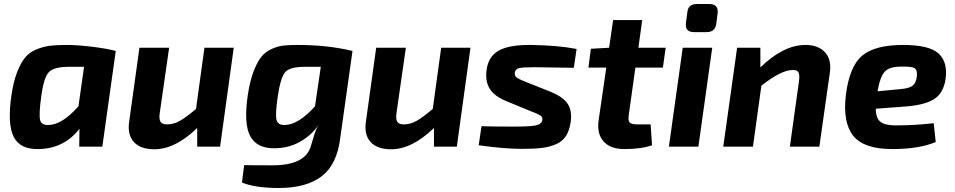

<svg xmlns="http://www.w3.org/2000/svg" viewBox="-20 -731 4762 957"><path d="M490 0H375L376 -89Q300 9 174 12Q81 15 48.5 -48.5Q16 -112 37 -256Q47 -324 65 -370.5Q83 -417 105 -444Q127 -471 162 -485Q197 -499 229.5 -503Q262 -507 312 -507Q365 -507 439 -498Q513 -489 557 -477ZM399 -398H323Q251 -398 225 -373Q199 -348 186 -254Q173 -159 180 -132.5Q187 -106 223 -108Q289 -109 371 -201Z M1145 -493 1077 0H963V-93Q853 13 750 13Q679 13 646.5 -24Q614 -61 624 -126L675 -493H823L776 -166Q772 -136 780.5 -123.5Q789 -111 813 -111Q845 -111 875.5 -128Q906 -145 957 -188L999 -493Z M1737 -477 1676 -44Q1660 89 1583.5 147.5Q1507 206 1370 206Q1253 206 1186 179L1197 92Q1231 93 1338 93Q1498 93 1528 2Q1532 -9 1538.5 -32.5Q1545 -56 1552 -75.5Q1559 -95 1570 -111Q1533 -57 1476.5 -25Q1420 7 1351 8Q1261 10 1227.5 -52Q1194 -114 1215 -256Q1225 -324 1242.5 -371Q1260 -418 1280 -444.5Q1300 -471 1331 -485.5Q1362 -500 1390 -503.5Q1418 -507 1461 -507Q1615 -507 1737 -477ZM1579 -398H1499Q1426 -398 1402.5 -372.5Q1379 -347 1365 -254Q1351 -160 1358.5 -133Q1366 -106 1402 -108Q1469 -111 1550 -201Z M2325 -493 2257 0H2143V-93Q2033 13 1930 13Q1859 13 1826.5 -24Q1794 -61 1804 -126L1855 -493H2003L1956 -166Q1952 -136 1960.5 -123.5Q1969 -111 1993 -111Q2025 -111 2055.5 -128Q2086 -145 2137 -188L2179 -493Z M2625 -177 2506 -226Q2446 -250 2422 -287Q2398 -324 2405 -380Q2413 -448 2464.5 -478Q2516 -508 2626 -507Q2762 -505 2854 -487L2840 -393Q2648 -396 2645 -396Q2587 -396 2568 -391.5Q2549 -387 2546 -370Q2544 -353 2555.5 -344.5Q2567 -336 2600 -323L2721 -275Q2782 -251 2807 -217Q2832 -183 2825 -126Q2819 -82 2801.5 -54Q2784 -26 2751 -12Q2718 2 2680 6.5Q2642 11 2583 11Q2493 11 2366 -7L2380 -102Q2416 -100 2537 -100Q2623 -100 2651 -106Q2679 -112 2683 -132Q2685 -147 2675.5 -154Q2666 -161 2638 -172Q2630 -175 2625 -177Z M3147 -394 3114 -158Q3110 -130 3118.5 -120.5Q3127 -111 3157 -111H3223L3230 -7Q3177 12 3092 12Q3022 12 2988 -26.5Q2954 -65 2964 -133L3002 -394H2913L2925 -488L3016 -493L3036 -631H3181L3162 -493H3298L3284 -394Z M3453 -711H3515Q3562 -711 3557 -665L3550 -611Q3544 -571 3502 -571H3439Q3393 -571 3399 -617L3406 -670Q3410 -711 3453 -711ZM3461 0H3314L3383 -493H3530Z M3770 -493V-395Q3885 -507 3995 -507Q4058 -507 4092 -470.5Q4126 -434 4116 -367L4064 0H3917L3962 -323Q3967 -358 3960 -370.5Q3953 -383 3929 -382Q3873 -381 3775 -304L3733 0H3585L3654 -493Z M4634 -117 4644 -23Q4561 12 4427 12Q4286 12 4233 -54Q4180 -120 4196 -257Q4214 -401 4278 -454Q4342 -507 4482 -507Q4612 -507 4658.5 -464Q4705 -421 4693 -337Q4683 -267 4636 -237Q4589 -207 4491 -200L4345 -189Q4346 -140 4369.5 -123Q4393 -106 4444 -106Q4541 -106 4634 -117ZM4354 -276 4469 -287Q4509 -290 4527.5 -303Q4546 -316 4550 -351Q4553 -384 4537.5 -392Q4522 -400 4472 -399Q4414 -399 4390.5 -374.5Q4367 -350 4354 -276Z"/></svg>

Font: Ezarion
Style: Bold Italic
Weight: 700
Italic angle: -8°
Designer: Natanael Gama
Version: Version 1.001;PS 001.001;hotconv 1.0.70;makeotf.lib2.5.58329